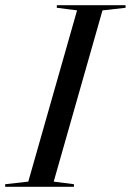

<svg xmlns="http://www.w3.org/2000/svg" viewBox="-61 -720 504 740"><path d="M-41 0H224V-10L146 -20L334 -680L423 -690V-700H158V-690L236 -680L48 -20L-41 -10Z"/></svg>

Font: Mazius Display Extra italic
Style: Regular
Weight: 400
Italic angle: -17°
Designer: Alberto Casagrande & Collletttivo
Foundry: Collletttivo
Version: Version 2.000;Glyphs 3.2 (3217)